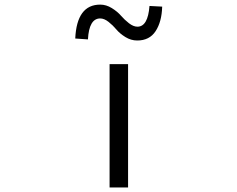

<svg xmlns="http://www.w3.org/2000/svg" viewBox="-20 -821 1040 841"><path d="M460 0V-540H541V0ZM581.1 -643.6Q553.7 -643.6 529.3 -658.7Q504.9 -673.8 489.7 -691.9Q474.6 -710 455.6 -725.1Q436.5 -740.2 418.9 -740.2Q370.1 -740.2 365.2 -648.4L309.6 -652.3Q316.4 -800.8 418.9 -800.8Q445.3 -800.8 469.7 -785.6Q494.1 -770.5 509.8 -752.4Q525.4 -734.4 544.9 -719.2Q564.5 -704.1 582 -704.1Q627.9 -704.1 634.8 -794.9L690.4 -792Q688.5 -725.6 661.6 -684.6Q634.8 -643.6 581.1 -643.6Z"/></svg>

Font: GenEi Gothic M SemiLight
Style: Regular
Weight: 350
Designer: o_tamon (Modified); [Source Han Sans]
Ryoko NISHIZUKA  (kana & ideographs); Paul D. Hunt (Latin, Greek & Cyrillic); Wenl
Version: Version 1.1a;Original Version 1.004